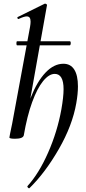

<svg xmlns="http://www.w3.org/2000/svg" viewBox="-20 -745 465 1042"><path d="M138 277Q135 277 131 272.5Q127 268 129 265Q191 197 241 83.5Q291 -30 313 -151Q325 -219 325 -261Q325 -344 277 -344Q246 -344 214 -305Q182 -266 154.5 -190.5Q127 -115 109 -10L93 -11Q112 -128 147 -216Q182 -304 227.5 -351.5Q273 -399 324 -399Q363 -399 383 -367.5Q403 -336 403 -276Q403 -236 394 -185Q373 -64 299 64.5Q225 193 140 276ZM31 1 35 -21Q45 -68 46 -74L143 -599Q146 -616 146 -627Q146 -642 141 -649Q136 -656 125 -656Q111 -656 81 -642H79Q76 -642 74.5 -647Q73 -652 77 -653L223 -725H225Q229 -725 232.5 -722Q236 -719 235 -717L109 -10Q104 8 61 8Q31 8 31 1ZM69 -510Q69 -521 73 -521H359Q364 -521 364 -510Q364 -506 362.5 -502.5Q361 -499 359 -499H73Q69 -499 69 -510Z"/></svg>

Font: Cormorant Garamond SemiBold
Style: Italic
Weight: 600
Italic angle: -10°
Designer: Christian Thalmann (Catharsis Fonts)
Foundry: Catharsis Fonts
Version: Version 4.000